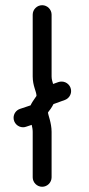

<svg xmlns="http://www.w3.org/2000/svg" viewBox="-20 -714 344 745"><path d="M180.2 -25.9V-202.6C180.2 -236.8 166 -270.5 166 -276.9C166 -278.3 168 -279.8 176.8 -292C180.7 -297.9 184.6 -304.2 187.5 -310.1L231.9 -326.2C246.1 -331.5 255.9 -345.2 255.9 -360.8C255.9 -380.9 239.3 -397.5 219.2 -397.5C214.8 -397.5 210.9 -397 206.5 -395.5L186 -388.2C183.1 -397.5 180.2 -407.2 180.2 -417.5V-657.2C180.2 -677.2 163.6 -693.8 143.6 -693.8C123.5 -693.8 106.9 -677.2 106.9 -657.2V-417.5C106.9 -379.9 121.6 -359.4 121.6 -341.8L116.2 -334C109.4 -324.2 103 -314.9 98.6 -305.2L57.6 -291.5C43 -286.6 32.7 -272.9 32.7 -256.8C32.7 -236.8 49.3 -220.2 69.3 -220.2C73.2 -220.2 77.1 -220.7 81.1 -222.2L103 -229.5C105 -221.2 106.9 -211.9 106.9 -202.6V-25.9C106.9 -5.9 123.5 10.7 143.6 10.7C163.6 10.7 180.2 -5.9 180.2 -25.9Z"/></svg>

Font: Velvelyne
Style: Regular
Weight: 400
Designer: Manon Van der Borght et Mariel Nils
Foundry: Velvetyne
Version: Version 1.070;Glyphs 3.3.1 (3343)